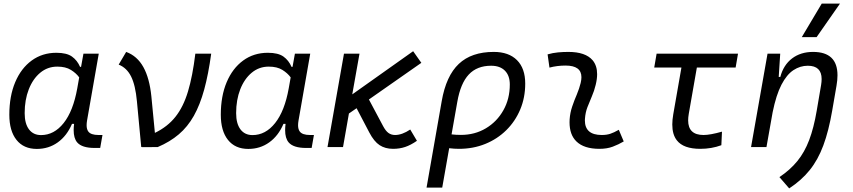

<svg xmlns="http://www.w3.org/2000/svg" viewBox="-20 -815 4728 1064"><path d="M429.2 -444.3 442.4 -517.6H527.3L462.4 -147Q460 -132.8 460 -121.1Q460 -99.1 469.2 -86.4Q483.4 -66.9 525.9 -66.9H547.9L535.2 4.9H504.4Q434.1 4.9 407.7 -25.9Q388.2 -48.8 388.2 -93.8Q388.2 -109.9 390.6 -128.4H378.9Q350.6 -62 300 -25.9Q249.5 10.3 184.1 10.3Q111.3 10.3 71.5 -39.6Q31.7 -89.4 31.7 -179.2Q31.7 -282.2 64.2 -359.4Q96.7 -436.5 155.5 -479.5Q214.4 -522.5 292.5 -522.5Q349.6 -522.5 378.9 -501.5Q408.2 -480.5 423.8 -444.3ZM297.4 -445.8Q243.7 -445.8 202.9 -411.9Q162.1 -377.9 139.4 -319.8Q116.7 -261.7 116.7 -188Q116.7 -129.9 140.6 -98.1Q164.6 -66.4 207.5 -66.4Q279.8 -66.4 332.8 -133.1Q385.7 -199.7 408.2 -325.7L418.9 -386.2Q401.9 -409.7 372.8 -427.7Q343.8 -445.8 297.4 -445.8Z M762.7 0.5 738.8 -253.4Q730.5 -343.3 706.5 -391.1Q682.6 -439 637.7 -457L679.2 -527.3Q740.2 -504.9 774.4 -443.4Q808.6 -381.8 818.8 -281.2L838.4 -78.6Q908.2 -112.3 952.1 -167.5Q996.1 -222.7 1021.7 -307.9Q1047.4 -393.1 1062.5 -517.6H1150.4Q1134.8 -403.3 1111.6 -318.6Q1088.4 -233.9 1054.2 -173.1Q1020 -112.3 970.9 -70.6Q921.9 -28.8 854 0L766.6 0.5L768.1 -1.5Z M1601.1 -444.3 1614.3 -517.6H1699.2L1634.3 -147Q1631.8 -132.8 1631.8 -121.1Q1631.8 -99.1 1641.1 -86.4Q1655.3 -66.9 1697.8 -66.9H1719.7L1707 4.9H1676.3Q1606 4.9 1579.6 -25.9Q1560.1 -48.8 1560.1 -93.8Q1560.1 -109.9 1562.5 -128.4H1550.8Q1522.5 -62 1471.9 -25.9Q1421.4 10.3 1356 10.3Q1283.2 10.3 1243.4 -39.6Q1203.6 -89.4 1203.6 -179.2Q1203.6 -282.2 1236.1 -359.4Q1268.6 -436.5 1327.4 -479.5Q1386.2 -522.5 1464.4 -522.5Q1521.5 -522.5 1550.8 -501.5Q1580.1 -480.5 1595.7 -444.3ZM1469.2 -445.8Q1415.5 -445.8 1374.8 -411.9Q1334 -377.9 1311.3 -319.8Q1288.6 -261.7 1288.6 -188Q1288.6 -129.9 1312.5 -98.1Q1336.4 -66.4 1379.4 -66.4Q1451.7 -66.4 1504.6 -133.1Q1557.6 -199.7 1580.1 -325.7L1590.8 -386.2Q1573.7 -409.7 1544.7 -427.7Q1515.6 -445.8 1469.2 -445.8Z M1794.9 0 1886.2 -517.6H1972.2L1932.1 -292L2269.5 -531.2L2314.9 -466.8L2024.4 -263.7L2103 -116.2Q2117.2 -89.4 2132.8 -78.1Q2148.4 -66.9 2169.4 -66.9Q2208 -66.9 2253.4 -97.2L2290.5 -34.7Q2255.9 -10.7 2225.1 -0.5Q2194.3 9.8 2158.2 9.8Q2114.7 9.8 2083.7 -10.5Q2052.7 -30.8 2026.4 -81.1L1956.1 -215.3L1913.6 -186L1880.9 0Z M2716.3 -527.3Q2799.3 -527.3 2845 -481.7Q2890.6 -436 2890.6 -351.6Q2890.6 -274.4 2863 -208.5Q2835.4 -142.6 2785.6 -93.5Q2735.8 -44.4 2668.9 -17.3Q2602.1 9.8 2523.4 9.8Q2497.1 9.8 2469.2 6.3L2430.7 224.6H2343.8L2427.7 -253.9Q2452.1 -394.5 2522.5 -460.9Q2592.8 -527.3 2716.3 -527.3ZM2482.4 -70.3Q2506.3 -67.4 2534.2 -67.4Q2611.3 -67.4 2672.6 -104Q2733.9 -140.6 2769.5 -203.9Q2805.2 -267.1 2805.2 -346.7Q2805.2 -396 2778.1 -423.3Q2751 -450.7 2701.7 -450.7Q2623.5 -450.7 2577.9 -402.1Q2532.2 -353.5 2514.2 -250.5Z M3409.2 -95.7 3436.5 -31.2Q3407.7 -14.2 3375.7 -2.2Q3343.8 9.8 3302.2 9.8Q3215.8 9.8 3173.8 -31.7Q3136.2 -68.8 3136.2 -137.2Q3136.2 -145 3136.7 -153.3Q3139.2 -189.9 3150.9 -224.6Q3162.6 -259.3 3176.8 -292Q3190.4 -324.7 3197.8 -355Q3202.1 -373 3202.1 -387.2Q3202.1 -451.7 3114.3 -451.7Q3067.9 -451.7 3024.9 -440.4L3014.6 -513.7Q3043.5 -522 3072.3 -524.7Q3101.1 -527.3 3129.9 -527.3Q3224.6 -527.3 3264.2 -481Q3289.1 -451.2 3289.1 -403.8Q3289.1 -377.4 3281.2 -345.2Q3272.9 -310.5 3259.8 -280.8Q3246.6 -250.5 3235.4 -221.2Q3224.1 -191.9 3221.7 -157.7Q3221.2 -152.8 3221.2 -147.9Q3221.2 -66.9 3314.9 -66.9Q3341.3 -66.9 3361.6 -73.5Q3381.8 -80.1 3409.2 -95.7Z M3860.8 9.8Q3767.6 9.8 3731 -37.1Q3705.6 -69.3 3705.6 -125Q3705.6 -150.4 3710.9 -181.2L3756.3 -440.9H3605.5L3618.7 -517.6H4069.8L4056.6 -440.9H3841.8L3796.9 -184.1Q3793.5 -164.1 3793.5 -147.9Q3793.5 -66.9 3878.9 -66.9Q3915.5 -66.9 3981 -85.4L3977.5 -10.3Q3923.3 9.8 3860.8 9.8Z M4142.1 0 4233.4 -517.6H4303.7L4295.4 -388.7H4304.2Q4321.8 -455.1 4369.4 -491.2Q4417 -527.3 4485.8 -527.3Q4621.1 -527.3 4621.1 -397.9Q4621.1 -371.6 4615.7 -340.3L4591.8 -202.1Q4572.3 -88.9 4542.7 -9.3Q4513.2 70.3 4467.5 127.2Q4421.9 184.1 4353.5 229L4299.3 166.5Q4358.9 126.5 4398.7 77.6Q4438.5 28.8 4464.1 -38.6Q4489.7 -106 4505.9 -201.2L4530.3 -344.2Q4533.2 -361.8 4533.2 -377Q4533.2 -450.7 4456.5 -450.7Q4414.1 -450.7 4377 -426.3Q4339.8 -401.9 4310.5 -345.5Q4281.2 -289.1 4261.7 -192.9L4227.5 0ZM4423.3 -609.4 4533.7 -794.9H4634.8L4505.4 -609.4Z"/></svg>

Font: CaskaydiaCove NFP SemiLight
Style: Italic
Weight: 350
Italic angle: -10°
Designer: Aaron Bell
Foundry: Saja Typeworks
Version: Version 2111.001; VTT 6.35;Nerd Fonts 3.1.1